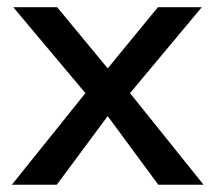

<svg xmlns="http://www.w3.org/2000/svg" viewBox="-20 -510 595 530"><path d="M12.7 0 215.8 -252.9 16.6 -490.2H137.7L277.3 -321.3L416 -490.2H537.1L338.9 -252.9L542 0H417L277.3 -189.5L136.7 0Z"/></svg>

Font: Sen Medium
Style: Regular
Weight: 500
Designer: Kosal Sen, Philatype
Foundry: Philatype
Version: Version 2.000;gftools[0.9.31]